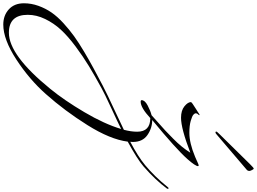

<svg xmlns="http://www.w3.org/2000/svg" viewBox="-724 -604 1604 1199"><g transform="rotate(90 78.5 -4.0)"><path d="M317 -573 503 -762Q527 -786 531 -786Q535 -786 540.5 -775Q546 -764 546 -759Q546 -747 536 -740L325 -560Q312 -547 305 -547Q300 -547 300 -552Q300 -556 317 -573ZM289 25Q301 -20 301 -58Q301 -140 216 -140Q151 -80 114 -80Q104 -80 104 -86Q104 -106 137 -123.5Q170 -141 198 -148Q206 -156 240.5 -186Q275 -216 294 -234Q313 -252 342.5 -281Q372 -310 394 -337Q416 -364 432 -390Q281 -332 214 -332Q168 -332 142 -353.5Q116 -375 116 -394Q116 -399 160 -426Q170 -432 178.5 -437.5Q187 -443 190.5 -445.5Q194 -448 196 -448L198 -446Q198 -444 192 -438Q186 -432 186 -424Q186 -417 195 -409Q204 -401 233.5 -392.5Q263 -384 308 -384Q372 -384 458 -420Q470 -425 483 -431Q496 -437 502 -439.5Q508 -442 512 -442Q516 -442 516 -438Q516 -422 472 -372Q408 -300 228 -152Q279 -152 322 -122Q365 -92 365 -31L364 -15Q457 -64 510 -108Q581 -167 646 -248Q650 -254 654 -254Q658 -254 658 -250Q658 -248 656 -244Q604 -173 518 -98Q473 -59 363 1Q349 110 260 252Q171 394 66 512Q-25 615 -150 696.5Q-275 778 -368 778Q-425 778 -463 743.5Q-501 709 -501 649Q-501 603 -485 558.5Q-469 514 -443.5 477Q-418 440 -377 402.5Q-336 365 -295 335.5Q-254 306 -197.5 272.5Q-141 239 -94.5 214Q-48 189 13 157Q18 154 21 153Q67 129 161 85.5Q255 42 289 25ZM284 42Q242 63 152 104.5Q62 146 30 164Q-49 207 -109 243.5Q-169 280 -232 327Q-295 374 -336 418.5Q-377 463 -403 517Q-429 571 -429 625Q-429 743 -317 743Q-177 743 33 485Q105 397 179 271.5Q253 146 284 42Z"/></g></svg>

Font: Miama Nueva
Style: Medium
Weight: 400
Italic angle: -28°
Version: Version 1.0